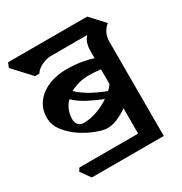

<svg xmlns="http://www.w3.org/2000/svg" viewBox="-171 -753 821 866"><g transform="rotate(-30 240.0 -319.5)"><path d="M470 -567Q455 -556 444.5 -536.5Q434 -517 434 -490V0H59L23 -51L33 -67H339V-199Q314 -181 286 -169Q258 -157 232 -157Q213 -157 177.5 -170Q142 -183 106.5 -206Q71 -229 44.5 -262Q18 -295 18 -335Q18 -370 33 -397Q48 -424 73.5 -442.5Q99 -461 132.5 -470.5Q166 -480 202 -480Q244 -480 279.5 -474Q315 -468 339 -460V-497Q339 -543 363 -567H170Q145 -565 123 -554Q101 -543 88 -524H66L-18 -615L-8 -639H404ZM154 -231Q183 -231 219 -243Q255 -255 287 -277Q252 -291 214.5 -310Q177 -329 148 -356Q132 -340 123 -318.5Q114 -297 114 -271Q114 -254 124 -242.5Q134 -231 154 -231ZM318 -301Q330 -313 339 -325V-402Q321 -404 305.5 -405Q290 -406 278 -406Q224 -406 179 -381Q208 -354 244 -334.5Q280 -315 318 -301Z"/></g></svg>

Font: Jaini
Style: Regular
Weight: 400
Designer: Girish Dalvi, Maithili Shingre
Foundry: Ek Type
Version: Version 1.001;PS 1.000;hotconv 16.6.51;makeotf.lib2.5.65220